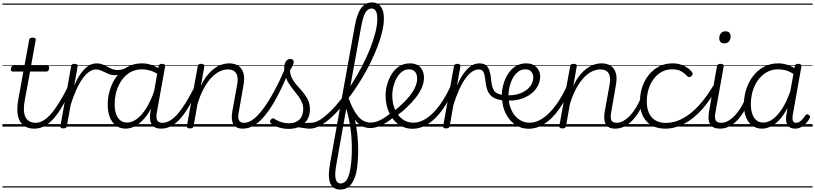

<svg xmlns="http://www.w3.org/2000/svg" viewBox="-20 -1039 6690 1576"><path d="M263 17Q219 17 189.5 1Q160 -15 143 -45.5Q126 -76 123 -118.5Q120 -161 129 -215L172 -452H85Q74 -452 71 -458Q68 -464 69 -476Q72 -489 77 -494.5Q82 -500 93 -500H181L219 -710Q221 -721 227.5 -725.5Q234 -730 248 -730Q263 -730 269 -724.5Q275 -719 273 -709L235 -500H368Q379 -500 382 -494Q385 -488 383 -476Q381 -463 375.5 -457.5Q370 -452 360 -452H227L184 -220Q175 -174 176 -138.5Q177 -103 188.5 -79Q200 -55 221.5 -43Q243 -31 273 -31Q283 -31 287.5 -23.5Q292 -16 291 -7Q290 2 283 9.5Q276 17 263 17ZM0 490H388V500H0ZM0 -20H388V0H0ZM0 -505H388V-500H0ZM0 -1010H388V-1000H0Z M262 17Q251 17 246 9.5Q241 2 242 -7Q243 -16 251 -23.5Q259 -31 273 -31Q304 -31 335 -49Q366 -67 398.5 -104Q431 -141 465.5 -197Q500 -253 538 -328Q543 -338 552 -337.5Q561 -337 567 -330Q573 -323 568 -312Q529 -230 492.5 -168Q456 -106 419.5 -65Q383 -24 344 -3.5Q305 17 262 17ZM387 490V500ZM387 -20V0ZM387 -505V-500ZM387 -1010V-1000Z M499 15Q487 15 480.5 10Q474 5 476 -6L564 -495Q566 -506 572.5 -510.5Q579 -515 592 -515Q607 -515 613 -509.5Q619 -504 617 -493L589 -336Q612 -390 636 -425Q660 -460 683 -481Q706 -502 728.5 -510.5Q751 -519 772 -519Q783 -519 788 -511.5Q793 -504 791.5 -494Q790 -484 783.5 -476.5Q777 -469 765 -469Q741 -469 714.5 -451.5Q688 -434 661 -398Q634 -362 608.5 -307Q583 -252 560 -178L529 -4Q527 6 520 10.5Q513 15 499 15ZM388 490H792V500H388ZM388 -20H792V0H388ZM388 -505H792V-500H388ZM388 -1010H792V-1000H388Z M920 -422Q897 -422 877.5 -429.5Q858 -437 840.5 -446Q823 -455 805 -462Q787 -469 765 -469Q754 -469 749 -476.5Q744 -484 745 -494Q746 -504 753 -511.5Q760 -519 772 -519Q799 -519 820.5 -510.5Q842 -502 861 -491.5Q880 -481 900 -472.5Q920 -464 945 -464Q959 -464 980.5 -468.5Q1002 -473 1022 -485Q1030 -489 1035.5 -486Q1041 -483 1043.5 -476Q1046 -469 1044 -462Q1042 -455 1035 -452Q1015 -442 993.5 -435.5Q972 -429 953 -425.5Q934 -422 920 -422ZM792 490V500ZM792 -20V0ZM792 -505V-500ZM792 -1010V-1000Z M1012 17Q967 17 934 -6.5Q901 -30 882.5 -74.5Q864 -119 864 -181Q864 -228 875.5 -276Q887 -324 909.5 -367.5Q932 -411 966 -445Q1000 -479 1045.5 -499Q1091 -519 1147 -519Q1185 -519 1223 -506Q1261 -493 1295 -469L1288 -422Q1246 -451 1211.5 -460.5Q1177 -470 1145 -470Q1102 -470 1066 -454Q1030 -438 1003 -409.5Q976 -381 957.5 -344.5Q939 -308 930 -267Q921 -226 921 -184Q921 -140 932 -106Q943 -72 966 -52.5Q989 -33 1024 -33Q1062 -33 1102.5 -62Q1143 -91 1181 -151.5Q1219 -212 1251 -307L1268 -260Q1232 -158 1188.5 -97Q1145 -36 1099.5 -9.5Q1054 17 1012 17ZM1302 17Q1275 17 1255.5 8Q1236 -1 1225 -18.5Q1214 -36 1211.5 -61.5Q1209 -87 1215 -120L1281 -495Q1284 -506 1290.5 -510.5Q1297 -515 1310 -515Q1326 -515 1331.5 -509Q1337 -503 1335 -492L1268 -120Q1259 -73 1270 -52Q1281 -31 1313 -31Q1322 -31 1326.5 -23.5Q1331 -16 1329.5 -7Q1328 2 1321.5 9.5Q1315 17 1302 17ZM792 490H1427V500H792ZM792 -20H1427V0H792ZM792 -505H1427V-500H792ZM792 -1010H1427V-1000H792Z M1302 17Q1291 17 1286 9.5Q1281 2 1282 -7Q1283 -16 1291 -23.5Q1299 -31 1313 -31Q1344 -31 1375 -49Q1406 -67 1438.5 -104Q1471 -141 1505.5 -197Q1540 -253 1578 -328Q1583 -338 1592 -337.5Q1601 -337 1607 -330Q1613 -323 1608 -312Q1569 -230 1532.5 -168Q1496 -106 1459.5 -65Q1423 -24 1384 -3.5Q1345 17 1302 17ZM1427 490V500ZM1427 -20V0ZM1427 -505V-500ZM1427 -1010V-1000Z M1974 17Q1945 17 1925.5 8Q1906 -1 1895.5 -19.5Q1885 -38 1883 -64Q1881 -90 1887 -125L1926 -340Q1934 -382 1928.5 -410.5Q1923 -439 1904 -454Q1885 -469 1849 -469Q1819 -469 1785.5 -454Q1752 -439 1719 -405.5Q1686 -372 1655.5 -317.5Q1625 -263 1601 -185L1569 -4Q1567 6 1560.5 10.5Q1554 15 1539 15Q1527 15 1519.5 10Q1512 5 1514 -5L1603 -495Q1605 -506 1611 -510.5Q1617 -515 1631 -515Q1646 -515 1652.5 -509.5Q1659 -504 1657 -493L1629 -334Q1654 -387 1683 -422.5Q1712 -458 1743 -479.5Q1774 -501 1803.5 -510Q1833 -519 1860 -519Q1904 -519 1934.5 -500Q1965 -481 1977.5 -441Q1990 -401 1978 -337L1941 -124Q1931 -76 1940.5 -53.5Q1950 -31 1985 -31Q1995 -31 1999 -23.5Q2003 -16 2002 -7Q2001 2 1994 9.5Q1987 17 1974 17ZM1427 490H2098V500H1427ZM1427 -20H2098V0H1427ZM1427 -505H2098V-500H1427ZM1427 -1010H2098V-1000H1427Z M1974 17Q1962 17 1957.5 9.5Q1953 2 1955 -7Q1957 -16 1964.5 -23.5Q1972 -31 1985 -31Q2021 -31 2060.5 -61Q2100 -91 2143 -149.5Q2186 -208 2232 -293Q2278 -378 2325 -489Q2330 -500 2340 -499.5Q2350 -499 2356.5 -491Q2363 -483 2357 -470Q2309 -349 2261.5 -258Q2214 -167 2167 -106Q2120 -45 2072 -14Q2024 17 1974 17ZM2098 490V500ZM2098 -20V0ZM2098 -505V-500ZM2098 -1010V-1000Z M2524 17Q2503 17 2482.5 13.5Q2462 10 2439.5 7Q2417 4 2389 7L2415 -17Q2443 -24 2463.5 -27Q2484 -30 2501.5 -30.5Q2519 -31 2534 -31Q2543 -31 2547 -23.5Q2551 -16 2549.5 -7Q2548 2 2541 9.5Q2534 17 2524 17ZM2349 19Q2306 19 2267.5 6.5Q2229 -6 2203 -27Q2196 -34 2196 -42Q2196 -50 2204 -58Q2212 -67 2219 -68Q2226 -69 2236 -61Q2262 -45 2290.5 -36Q2319 -27 2350 -27Q2407 -27 2438 -58Q2469 -89 2469 -143Q2469 -174 2457.5 -200.5Q2446 -227 2428.5 -250.5Q2411 -274 2391 -298.5Q2371 -323 2353.5 -349.5Q2336 -376 2324.5 -408Q2313 -440 2313 -480Q2313 -516 2327 -535.5Q2341 -555 2363 -555Q2378 -555 2384.5 -547.5Q2391 -540 2391 -530Q2391 -518 2383.5 -501.5Q2376 -485 2360 -460Q2362 -428 2374.5 -401.5Q2387 -375 2406 -352Q2425 -329 2445 -307Q2465 -285 2483 -260.5Q2501 -236 2512.5 -207.5Q2524 -179 2524 -143Q2524 -69 2476.5 -25Q2429 19 2349 19ZM2098 490H2648V500H2098ZM2098 -20H2648V0H2098ZM2098 -505H2648V-500H2098ZM2098 -1010H2648V-1000H2098Z M2523 17Q2511 17 2506.5 9.5Q2502 2 2504.5 -7Q2507 -16 2514.5 -23.5Q2522 -31 2535 -31Q2568 -31 2608 -56.5Q2648 -82 2693 -126Q2738 -170 2783.5 -229Q2829 -288 2871.5 -356Q2914 -424 2951.5 -495.5Q2989 -567 3017 -637Q3045 -707 3061 -771Q3077 -835 3077 -886Q3077 -899 3085 -905.5Q3093 -912 3104 -912Q3115 -912 3123 -905.5Q3131 -899 3131 -886Q3131 -839 3117.5 -781Q3104 -723 3079.5 -658.5Q3055 -594 3022 -526.5Q2989 -459 2949 -393Q2909 -327 2865.5 -266.5Q2822 -206 2777 -154.5Q2732 -103 2687.5 -64.5Q2643 -26 2601.5 -4.5Q2560 17 2523 17ZM2648 490V500ZM2648 -20V0ZM2648 -505V-500ZM2648 -1010V-1000Z M2773 517Q2744 517 2723 504.5Q2702 492 2691 465.5Q2680 439 2679.5 397.5Q2679 356 2690 298L2891 -819Q2909 -923 2943.5 -971Q2978 -1019 3033 -1019Q3066 -1019 3088 -1002.5Q3110 -986 3120.5 -957Q3131 -928 3131 -887Q3131 -875 3123 -868.5Q3115 -862 3104 -862Q3093 -862 3085 -868.5Q3077 -875 3077 -887Q3077 -913 3072 -931Q3067 -949 3057 -959Q3047 -969 3029 -969Q3009 -969 2993 -953Q2977 -937 2964.5 -901.5Q2952 -866 2942 -806L2839 -240Q2858 -195 2872 -145.5Q2886 -96 2896 -45Q2906 6 2912 57.5Q2918 109 2919.5 159Q2921 209 2918.5 256Q2916 303 2910 346Q2902 399 2884 437.5Q2866 476 2838.5 496.5Q2811 517 2773 517ZM2777 467Q2792 467 2804.5 459Q2817 451 2827 435.5Q2837 420 2844 397Q2851 374 2856 345Q2862 308 2865 268Q2868 228 2868 186Q2868 144 2865.5 101Q2863 58 2857 15.5Q2851 -27 2842.5 -68Q2834 -109 2822 -146L2742 305Q2726 390 2735 428.5Q2744 467 2777 467ZM2648 490H3086V500H2648ZM2648 -20H3086V0H2648ZM2648 -505H3086V-500H2648ZM2648 -1010H3086V-1000H2648Z M3020 12Q2985 12 2956.5 -1.5Q2928 -15 2903.5 -44Q2879 -73 2857 -119Q2835 -165 2812 -228Q2809 -239 2814 -244.5Q2819 -250 2826.5 -250Q2834 -250 2837 -242Q2857 -189 2877 -150Q2897 -111 2918.5 -85Q2940 -59 2966 -46Q2992 -33 3022 -33Q3051 -33 3080 -44Q3109 -55 3138.5 -74.5Q3168 -94 3197 -120Q3203 -125 3209.5 -122Q3216 -119 3220.5 -111.5Q3225 -104 3225 -96Q3225 -88 3217 -82Q3184 -53 3149.5 -32Q3115 -11 3082.5 0.5Q3050 12 3020 12ZM3085 490V500ZM3085 -20V0ZM3085 -505V-500ZM3085 -1010V-1000Z M3197 -116Q3221 -132 3243 -150.5Q3265 -169 3285 -189Q3321 -223 3347.5 -257.5Q3374 -292 3389 -326.5Q3404 -361 3404 -394Q3404 -431 3386.5 -450.5Q3369 -470 3336 -470Q3325 -470 3320 -477Q3315 -484 3316.5 -494Q3318 -504 3325 -511.5Q3332 -519 3344 -519Q3384 -519 3409.5 -503.5Q3435 -488 3447.5 -461.5Q3460 -435 3460 -400Q3460 -361 3442.5 -320Q3425 -279 3393.5 -238.5Q3362 -198 3319 -158Q3297 -136 3271 -115.5Q3245 -95 3219 -77ZM3086 490H3530V500H3086ZM3086 -20H3530V0H3086ZM3086 -505H3530V-500H3086ZM3086 -1010H3530V-1000H3086Z M3368 18Q3324 18 3288.5 2.5Q3253 -13 3226 -39.5Q3199 -66 3181 -100.5Q3163 -135 3154 -174Q3145 -213 3145 -253Q3145 -301 3158.5 -348Q3172 -395 3197 -434Q3222 -473 3259.5 -496Q3297 -519 3345 -519Q3355 -519 3359 -511.5Q3363 -504 3361.5 -494Q3360 -484 3353.5 -477Q3347 -470 3337 -470Q3306 -470 3281 -451.5Q3256 -433 3238 -402Q3220 -371 3210 -332.5Q3200 -294 3200 -254Q3200 -210 3211.5 -170Q3223 -130 3245.5 -99Q3268 -68 3300.5 -50Q3333 -32 3376 -32Q3427 -32 3481 -67.5Q3535 -103 3588 -174.5Q3641 -246 3688 -353Q3691 -361 3699.5 -360.5Q3708 -360 3714.5 -353.5Q3721 -347 3716 -335Q3668 -215 3611 -137Q3554 -59 3492 -20.5Q3430 18 3368 18ZM3530 490V500ZM3530 -20V0ZM3530 -505V-500ZM3530 -1010V-1000Z M3641 15Q3629 15 3622.5 10Q3616 5 3618 -6L3706 -495Q3708 -506 3714.5 -510.5Q3721 -515 3734 -515Q3749 -515 3755 -509.5Q3761 -504 3759 -493L3731 -336Q3754 -390 3778 -425Q3802 -460 3825 -481Q3848 -502 3870.5 -510.5Q3893 -519 3914 -519Q3925 -519 3930 -511.5Q3935 -504 3933.5 -494Q3932 -484 3925.5 -476.5Q3919 -469 3907 -469Q3883 -469 3856.5 -451.5Q3830 -434 3803 -398Q3776 -362 3750.5 -307Q3725 -252 3702 -178L3671 -4Q3669 6 3662 10.5Q3655 15 3641 15ZM3530 490H3934V500H3530ZM3530 -20H3934V0H3530ZM3530 -505H3934V-500H3530ZM3530 -1010H3934V-1000H3530Z M4116 -214Q4068 -219 4037 -234.5Q4006 -250 3989 -281Q3972 -312 3966 -363Q3962 -402 3956.5 -425.5Q3951 -449 3940 -459Q3929 -469 3907 -469Q3896 -469 3891.5 -476.5Q3887 -484 3887.5 -494Q3888 -504 3895 -511.5Q3902 -519 3914 -519Q3951 -519 3970.5 -502Q3990 -485 3999 -454Q4008 -423 4012 -380Q4015 -346 4022 -323.5Q4029 -301 4041.5 -287.5Q4054 -274 4074 -267.5Q4094 -261 4123 -258Q4134 -258 4138 -251Q4142 -244 4140.5 -235Q4139 -226 4132.5 -220Q4126 -214 4116 -214ZM3934 490H4009V500H3934ZM3934 -20H4009V0H3934ZM3934 -505H4009V-500H3934ZM3934 -1010H4009V-1000H3934Z M4120 -260Q4168 -253 4210.5 -261.5Q4253 -270 4286.5 -290.5Q4320 -311 4338.5 -340Q4357 -369 4357 -403Q4357 -434 4339.5 -452Q4322 -470 4291 -470Q4280 -470 4275 -477Q4270 -484 4271.5 -494Q4273 -504 4280.5 -511.5Q4288 -519 4301 -519Q4329 -519 4350 -510Q4371 -501 4385 -486Q4399 -471 4406.5 -452Q4414 -433 4414 -411Q4414 -369 4393 -331Q4372 -293 4333 -264.5Q4294 -236 4240.5 -222.5Q4187 -209 4122 -216ZM4009 490H4484V500H4009ZM4009 -20H4484V0H4009ZM4009 -505H4484V-500H4009ZM4009 -1010H4484V-1000H4009Z M4322 18Q4278 18 4242.5 2.5Q4207 -13 4180 -39.5Q4153 -66 4135 -100.5Q4117 -135 4108 -174Q4099 -213 4099 -253Q4099 -301 4112.5 -348Q4126 -395 4151 -434Q4176 -473 4213.5 -496Q4251 -519 4299 -519Q4309 -519 4313 -511.5Q4317 -504 4315.5 -494Q4314 -484 4307.5 -477Q4301 -470 4291 -470Q4260 -470 4235 -451.5Q4210 -433 4192 -402Q4174 -371 4164 -332.5Q4154 -294 4154 -254Q4154 -210 4165.5 -170Q4177 -130 4199.5 -99Q4222 -68 4254.5 -50Q4287 -32 4330 -32Q4381 -32 4435 -67.5Q4489 -103 4542 -174.5Q4595 -246 4642 -353Q4645 -361 4653.5 -360.5Q4662 -360 4668.5 -353.5Q4675 -347 4670 -335Q4622 -215 4565 -137Q4508 -59 4446 -20.5Q4384 18 4322 18ZM4484 490V500ZM4484 -20V0ZM4484 -505V-500ZM4484 -1010V-1000Z M5031 17Q5002 17 4982.5 8Q4963 -1 4952.5 -19.5Q4942 -38 4940 -64Q4938 -90 4944 -125L4983 -340Q4991 -382 4985.5 -410.5Q4980 -439 4961 -454Q4942 -469 4906 -469Q4876 -469 4842.5 -454Q4809 -439 4776 -405.5Q4743 -372 4712.5 -317.5Q4682 -263 4658 -185L4626 -4Q4624 6 4617.5 10.5Q4611 15 4596 15Q4584 15 4576.5 10Q4569 5 4571 -5L4660 -495Q4662 -506 4668 -510.5Q4674 -515 4688 -515Q4703 -515 4709.5 -509.5Q4716 -504 4714 -493L4686 -334Q4711 -387 4740 -422.5Q4769 -458 4800 -479.5Q4831 -501 4860.5 -510Q4890 -519 4917 -519Q4961 -519 4991.5 -500Q5022 -481 5034.5 -441Q5047 -401 5035 -337L4998 -124Q4988 -76 4997.5 -53.5Q5007 -31 5042 -31Q5052 -31 5056 -23.5Q5060 -16 5059 -7Q5058 2 5051 9.5Q5044 17 5031 17ZM4484 490H5155V500H4484ZM4484 -20H5155V0H4484ZM4484 -505H5155V-500H4484ZM4484 -1010H5155V-1000H4484Z M5030 17Q5019 17 5014 9.5Q5009 2 5010 -7Q5011 -16 5019 -23.5Q5027 -31 5041 -31Q5070 -31 5098.5 -47.5Q5127 -64 5154 -93Q5181 -122 5204 -161Q5227 -200 5244 -246Q5247 -256 5256 -257Q5265 -258 5272 -252Q5279 -246 5276 -236Q5259 -183 5233.5 -137Q5208 -91 5176.5 -56.5Q5145 -22 5108 -2.5Q5071 17 5030 17ZM5155 490V500ZM5155 -20V0ZM5155 -505V-500ZM5155 -1010V-1000Z M5443 17Q5342 17 5287.5 -42.5Q5233 -102 5233 -205Q5233 -269 5252 -325.5Q5271 -382 5306.5 -425.5Q5342 -469 5391 -494Q5440 -519 5501 -519Q5552 -519 5594.5 -498.5Q5637 -478 5662 -445Q5667 -437 5665.5 -430Q5664 -423 5655 -414Q5645 -406 5637 -406Q5629 -406 5622 -413Q5599 -438 5571 -454Q5543 -470 5496 -470Q5449 -470 5411 -449Q5373 -428 5345.5 -391Q5318 -354 5303.5 -306.5Q5289 -259 5289 -205Q5289 -153 5306 -113.5Q5323 -74 5358.5 -52Q5394 -30 5447 -30Q5458 -30 5463 -23Q5468 -16 5467 -6.5Q5466 3 5460 10Q5454 17 5443 17ZM5155 490H5690V500H5155ZM5155 -20H5690V0H5155ZM5155 -505H5690V-500H5155ZM5155 -1010H5690V-1000H5155Z M5441 17Q5429 17 5423 10Q5417 3 5417.5 -6.5Q5418 -16 5425.5 -23Q5433 -30 5446 -30Q5517 -30 5586 -67.5Q5655 -105 5720 -177Q5785 -249 5844 -351Q5849 -359 5857.5 -357Q5866 -355 5872 -347.5Q5878 -340 5872 -331Q5812 -218 5742 -140.5Q5672 -63 5595.5 -23Q5519 17 5441 17ZM5690 490V500ZM5690 -20V0ZM5690 -505V-500ZM5690 -1010V-1000Z M5890 17Q5861 17 5840.5 8Q5820 -1 5809 -19.5Q5798 -38 5796 -64Q5794 -90 5800 -125L5865 -495Q5868 -506 5874.5 -510.5Q5881 -515 5894 -515Q5909 -515 5915.5 -509.5Q5922 -504 5920 -493L5854 -124Q5844 -76 5853.5 -53.5Q5863 -31 5901 -31Q5911 -31 5915.5 -23.5Q5920 -16 5918.5 -7Q5917 2 5910 9.5Q5903 17 5890 17ZM5926 -683Q5906 -683 5895 -693.5Q5884 -704 5884 -725Q5884 -749 5897 -765.5Q5910 -782 5935 -782Q5954 -782 5965.5 -771.5Q5977 -761 5977 -740Q5977 -716 5964 -699.5Q5951 -683 5926 -683ZM5690 490H6015V500H5690ZM5690 -20H6015V0H5690ZM5690 -505H6015V-500H5690ZM5690 -1010H6015V-1000H5690Z M5890 17Q5879 17 5874 9.5Q5869 2 5870 -7Q5871 -16 5879 -23.5Q5887 -31 5901 -31Q5930 -31 5958.5 -47.5Q5987 -64 6014 -93Q6041 -122 6064 -161Q6087 -200 6104 -246Q6107 -256 6116 -257Q6125 -258 6132 -252Q6139 -246 6136 -236Q6119 -183 6093.5 -137Q6068 -91 6036.5 -56.5Q6005 -22 5968 -2.5Q5931 17 5890 17ZM6015 490V500ZM6015 -20V0ZM6015 -505V-500ZM6015 -1010V-1000Z M6235 17Q6190 17 6156.5 -6.5Q6123 -30 6104.5 -74.5Q6086 -119 6086 -181Q6086 -229 6097.5 -277Q6109 -325 6132 -368.5Q6155 -412 6189.5 -446Q6224 -480 6269 -499.5Q6314 -519 6370 -519Q6403 -519 6436.5 -509Q6470 -499 6501 -480L6504 -496Q6506 -507 6513 -511Q6520 -515 6532 -515Q6549 -515 6554.5 -509Q6560 -503 6558 -492L6488 -100Q6484 -78 6485 -62.5Q6486 -47 6493.5 -39Q6501 -31 6514 -31Q6529 -31 6542 -39Q6555 -47 6567.5 -61Q6580 -75 6591 -92Q6596 -99 6602.5 -100.5Q6609 -102 6618 -96Q6628 -90 6629.5 -83Q6631 -76 6626 -69Q6615 -48 6597 -28Q6579 -8 6556 4.5Q6533 17 6506 17Q6485 17 6470 10Q6455 3 6446 -10Q6437 -23 6434 -41.5Q6431 -60 6433 -83Q6436 -100 6438.5 -117.5Q6441 -135 6443 -152Q6411 -90 6375.5 -53Q6340 -16 6304 0.5Q6268 17 6235 17ZM6143 -184Q6143 -141 6154 -106.5Q6165 -72 6188 -52.5Q6211 -33 6247 -33Q6284 -33 6322.5 -60.5Q6361 -88 6398.5 -144.5Q6436 -201 6467 -290L6493 -432Q6457 -455 6426.5 -462.5Q6396 -470 6367 -470Q6324 -470 6288.5 -453.5Q6253 -437 6225.5 -409Q6198 -381 6179.5 -344.5Q6161 -308 6152 -267Q6143 -226 6143 -184ZM6015 490H6650V500H6015ZM6015 -20H6650V0H6015ZM6015 -505H6650V-500H6015ZM6015 -1010H6650V-1000H6015Z"/></svg>

Font: Playwrite ZA Guides
Style: Regular
Weight: 400
Designer: Veronika Burian, José Scaglione
Foundry: TypeTogether
Version: Version 1.003